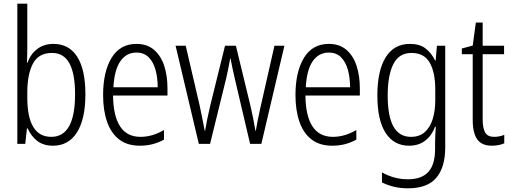

<svg xmlns="http://www.w3.org/2000/svg" viewBox="-20 -780 2773 1041"><path d="M128 -523Q128 -503 127.5 -481Q127 -459 126 -440H129Q146 -487 182 -514.5Q218 -542 270 -542Q354 -542 398.5 -472.5Q443 -403 443 -268Q443 -135 397.5 -62.5Q352 10 267 10Q216 10 182.5 -15.5Q149 -41 130 -84H126L117 0H74V-760H128ZM262 -493Q189 -493 158.5 -435Q128 -377 128 -280V-252Q128 -38 258 -38Q387 -38 387 -269Q387 -380 356.5 -436.5Q326 -493 262 -493Z M720 -542Q778 -542 815.5 -509.5Q853 -477 870.5 -422.5Q888 -368 888 -303V-262H593Q594 -152 631 -95Q668 -38 742 -38Q806 -38 869 -75V-23Q840 -7 808 1.5Q776 10 738 10Q670 10 626 -24Q582 -58 560.5 -120Q539 -182 539 -264Q539 -391 585 -466.5Q631 -542 720 -542ZM720 -495Q665 -495 632.5 -448Q600 -401 595 -307H835Q835 -359 823 -402Q811 -445 785.5 -470Q760 -495 720 -495Z M1253 -354Q1246 -382 1240.5 -410Q1235 -438 1230 -463H1228Q1224 -438 1218 -409.5Q1212 -381 1206 -354L1119 0H1058L932 -532H987L1062 -210Q1070 -172 1077 -137.5Q1084 -103 1090 -71H1092Q1096 -97 1103.5 -133.5Q1111 -170 1120 -208L1200 -532H1259L1338 -206Q1345 -176 1352 -141.5Q1359 -107 1365 -71H1367Q1372 -100 1377 -126.5Q1382 -153 1390 -188L1468 -532H1522L1397 0H1336Z M1763 -542Q1821 -542 1858.5 -509.5Q1896 -477 1913.5 -422.5Q1931 -368 1931 -303V-262H1636Q1637 -152 1674 -95Q1711 -38 1785 -38Q1849 -38 1912 -75V-23Q1883 -7 1851 1.5Q1819 10 1781 10Q1713 10 1669 -24Q1625 -58 1603.5 -120Q1582 -182 1582 -264Q1582 -391 1628 -466.5Q1674 -542 1763 -542ZM1763 -495Q1708 -495 1675.5 -448Q1643 -401 1638 -307H1878Q1878 -359 1866 -402Q1854 -445 1828.5 -470Q1803 -495 1763 -495Z M2203 -542Q2255 -542 2287 -517.5Q2319 -493 2339 -452H2342L2349 -532H2394V19Q2394 126 2346 183.5Q2298 241 2192 241Q2150 241 2115.5 232.5Q2081 224 2051 209V155Q2084 173 2118.5 182.5Q2153 192 2192 192Q2266 192 2302.5 152Q2339 112 2339 27V-4Q2339 -24 2340 -46Q2341 -68 2343 -93H2339Q2321 -45 2285.5 -17.5Q2250 10 2198 10Q2116 10 2071 -59Q2026 -128 2026 -263Q2026 -396 2071 -469Q2116 -542 2203 -542ZM2211 -493Q2143 -493 2112.5 -432Q2082 -371 2082 -263Q2082 -149 2113.5 -93.5Q2145 -38 2208 -38Q2255 -38 2284 -64.5Q2313 -91 2326.5 -136Q2340 -181 2340 -237V-294Q2340 -387 2310 -440Q2280 -493 2211 -493Z M2659 -38Q2674 -38 2688.5 -41Q2703 -44 2714 -49V-3Q2701 3 2684 6.5Q2667 10 2647 10Q2592 10 2567.5 -24.5Q2543 -59 2543 -130V-486H2484V-517L2543 -533L2560 -658H2597V-532H2713V-486H2597V-133Q2597 -85 2610.5 -61.5Q2624 -38 2659 -38Z"/></svg>

Font: Noto Sans Telugu Condensed Light
Style: Regular
Weight: 300
Width: 3
Designer: Jelle Bosma - Monotype Design Team
Foundry: Monotype Imaging Inc.
Version: Version 2.005; ttfautohint (v1.8.4.7-5d5b)